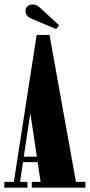

<svg xmlns="http://www.w3.org/2000/svg" viewBox="-26 -860 412 880"><path d="M-6 0V-26.5H37.5L142 -700H201L322 -26.5H365.5V0H119.5V-26.5H160L146.5 -117H79.5L66 -26.5H100V0ZM83 -142H143L113 -341ZM231 -727 121.5 -773Q106 -779.5 98.5 -787.8Q91 -796 91 -810.5Q91 -823 100.2 -831.2Q109.5 -839.5 124 -839.5Q134.5 -839.5 142 -835.8Q149.5 -832 157 -825L245 -744Z"/></svg>

Font: Imbue 50pt Black
Style: Regular
Weight: 900
Designer: Tyler Finck
Foundry: Etcetera Type Company
Version: Version 1.102; ttfautohint (v1.8.3)